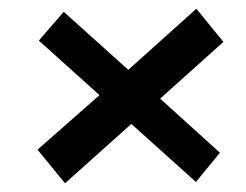

<svg xmlns="http://www.w3.org/2000/svg" viewBox="-20 -510 564 440"><path d="M484 -160 429 -93 281 -226 129 -90 66 -167 208 -292 69 -417 126 -483 274 -350 430 -490 492 -414 347 -284Z"/></svg>

Font: Taylor Sans Upright Semi Bold
Style: Regular
Weight: 600
Italic angle: -8°
Designer: Natanael Gama
Version: Version 1.001 September 8, 2015